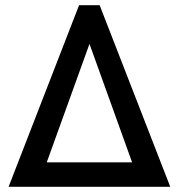

<svg xmlns="http://www.w3.org/2000/svg" viewBox="-20 -717 686 737"><path d="M633.5 0H13L283.5 -697H362.5ZM487 -94 323.5 -548.5 159.5 -94Z"/></svg>

Font: Acari Sans Neue SemiBold
Style: Regular
Weight: 600
Designer: Alfredo Marco Pradil (font), Cristiano Sobral (main changes)
Foundry: Hanken Design Co. (font), Cristiano Sobral (main changes)
Version: Version 2.459;March 19, 2022;FontCreator 14.0.0.2808 64-bit;